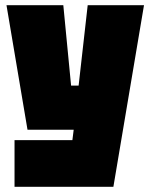

<svg xmlns="http://www.w3.org/2000/svg" viewBox="-20 -720 580 740"><path d="M36 0V-180H259L264 -220H86L5 -700H224L254 -390H283L318 -700H535L417 0Z"/></svg>

Font: Tektur Condensed Black
Style: Regular
Weight: 900
Width: 3
Designer: Adam Jagosz
Foundry: Adam Jagosz
Version: Version 1.005;gftools[0.9.30]